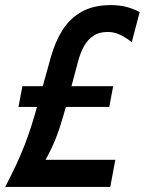

<svg xmlns="http://www.w3.org/2000/svg" viewBox="-44 -734 576 754"><path d="M99.5 -49 80.5 -106.5H409L389 0H-23.5Q2 -49 20.5 -89Q39 -129 53 -165.2Q67 -201.5 78.8 -238.5Q90.5 -275.5 102.5 -318L155.5 -509Q172.5 -570 201.5 -616Q230.5 -662 277 -688Q323.5 -714 391.5 -714Q424.5 -714 451.8 -707Q479 -700 504.5 -686.5L473.5 -568.5Q450.5 -586.5 427.5 -597.5Q404.5 -608.5 378.5 -608.5Q345 -608.5 322.5 -593.2Q300 -578 286 -552.8Q272 -527.5 263.5 -496L218 -326Q204.5 -277 190.8 -234Q177 -191 156 -147Q135 -103 99.5 -49ZM28.5 -314 44 -395.5H400.5L385 -314Z"/></svg>

Font: Cabin SemiCondensedSemiBold
Style: Italic
Weight: 600
Width: 4
Italic angle: -10°
Designer: Pablo Impallari
Foundry: Pablo Impallari. http://www.impallari.com Igino Marini. http://www.ikern.com
Version: Version 3.001